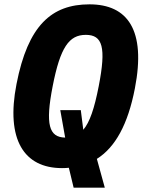

<svg xmlns="http://www.w3.org/2000/svg" viewBox="-20 -762 660 884"><path d="M352 -255H257.5L280 -128.5C205.5 -130 188 -188.5 222.5 -365C257.5 -544.5 298 -601.5 375 -601.5C452.5 -601.5 469.5 -544.5 434.5 -365C414.5 -262 393 -199 363.5 -164.5ZM601 -355C653.5 -624.5 567 -742 392 -742C217 -742 108.5 -644.5 56 -375C6 -119.5 90.5 12 265.5 12C276 12 286.5 11.5 297 10.5L319 102H462.5L426 -30.5C510.5 -83.5 569 -189 601 -355Z"/></svg>

Font: Monaspace Neon ExtraBold
Style: Italic
Weight: 800
Italic angle: -11°
Designer: Riley Cran & the Lettermatic Team
Foundry: Lettermatic
Version: Version 1.200 (Monaspace Neon)